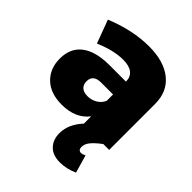

<svg xmlns="http://www.w3.org/2000/svg" viewBox="-219 -679 1044 1044"><g transform="rotate(45 303.5 -157.0)"><path d="M516.1 0Q481 25.9 461.9 48.6Q442.9 71.3 442.9 94.2Q442.9 120.1 464.8 120.1Q476.1 120.1 491.2 111.8L521 214.8Q470.7 237.8 418.9 237.8Q363.8 237.8 334.5 207Q305.2 176.3 305.2 127Q305.2 58.1 362.8 -3.9V-60.1Q310.5 8.8 204.1 8.8Q118.2 8.8 69.1 -37.8Q20 -84.5 20 -162.1Q20 -241.2 73.7 -283.4Q127.4 -325.7 230 -327.1H362.8V-329.1Q362.8 -363.3 338.9 -382.1Q314.9 -400.9 269 -400.9Q195.8 -400.9 105 -361.8L55.2 -496.1Q191.9 -551.8 316.9 -551.8Q431.6 -551.8 496.3 -499.5Q561 -447.3 561 -353V0ZM271 -123Q301.8 -123 326.7 -138.2Q351.6 -153.3 362.8 -179.2V-228H271Q210 -228 210 -176.8Q210 -150.9 225.8 -137Q241.7 -123 271 -123Z"/></g></svg>

Font: Montserrat arm ExtraBold
Style: Regular
Weight: 800
Designer: Julieta Ulanovsky
Foundry: Julieta Ulanovsky
Version: Version 6.000;PS 006.000;hotconv 1.0.88;makeotf.lib2.5.64775